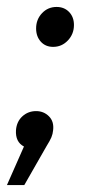

<svg xmlns="http://www.w3.org/2000/svg" viewBox="-47 -423 265 553"><path d="M166 -351Q166 -325 148.5 -306.5Q131 -288 106 -288Q84 -288 70.5 -303Q57 -318 57 -341Q57 -367 74 -385Q91 -403 116 -403Q138 -403 152 -388.5Q166 -374 166 -351ZM106 -48Q105 -37 101 -27.5Q97 -18 87 -2L23 110H-27L22 -1Q-3 -14 -1 -48Q1 -73 17.5 -88Q34 -103 57 -103Q79 -103 94 -88Q109 -73 106 -48Z"/></svg>

Font: TypoPRO Montserrat Alternates
Style: Italic
Weight: 400
Italic angle: -11.3°
Designer: Julieta Ulanovsky
Foundry: Julieta Ulanovsky
Version: Version 6.001